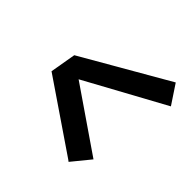

<svg xmlns="http://www.w3.org/2000/svg" viewBox="-151 -747 812 812"><g transform="rotate(45 255.0 -341.0)"><path d="M370 -62 362 -68 48 -282 68 -398 453 -620 510 -534 153 -339 437 -144Z"/></g></svg>

Font: Iosevka Curly Extrabold
Style: Italic
Weight: 800
Italic angle: -9°
Monospace: yes
Designer: Belleve Invis
Foundry: Belleve Invis
Version: Version 22.1.2; ttfautohint (v1.8.4)